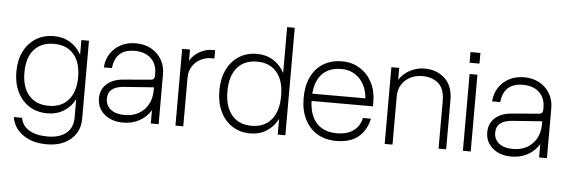

<svg xmlns="http://www.w3.org/2000/svg" viewBox="-54 -876 3687 1246"><g transform="rotate(5 1789.5 -253.0)"><path d="M497 -500V10.5Q497 65 470.2 106.2Q443.5 147.5 395.5 170.5Q347.5 193.5 283 193.5Q188.5 193.5 127 150.2Q65.5 107 54.5 36H108.5Q115.5 86 161.2 114.2Q207 142.5 283 142.5Q360.5 142.5 404 106.8Q447.5 71 447.5 6V-114Q420.5 -63.5 374.5 -35.2Q328.5 -7 268.5 -7Q201.5 -7 151.2 -38.5Q101 -70 73 -126.8Q45 -183.5 45 -259Q45 -334.5 73 -390.8Q101 -447 151.2 -478.5Q201.5 -510 268.5 -510Q328.5 -510 374.5 -482Q420.5 -454 447.5 -404V-500ZM97.5 -259Q97.5 -163 143.5 -109.8Q189.5 -56.5 272.5 -56.5Q356 -56.5 401.8 -109.8Q447.5 -163 447.5 -259Q447.5 -354.5 401.8 -407.2Q356 -460 272.5 -460Q189.5 -460 143.5 -407.2Q97.5 -354.5 97.5 -259Z M994.5 -325V0H943.5V-86.5Q916 -41.5 869.5 -15.8Q823 10 764 10Q688.5 10 641.2 -30Q594 -70 594 -134Q594 -190.5 633 -226.5Q672 -262.5 740 -268L919 -283Q943.5 -285 943.5 -309V-326Q943.5 -388 904.2 -424.2Q865 -460.5 798 -460.5Q674 -460.5 661 -336H608Q611.5 -387.5 637.2 -426.8Q663 -466 705.5 -488Q748 -510 802 -510Q858.5 -510 901.8 -486.2Q945 -462.5 969.8 -420.8Q994.5 -379 994.5 -325ZM645.5 -136Q645.5 -91.5 678.5 -65.8Q711.5 -40 768 -40Q847.5 -40 895.5 -89Q943.5 -138 943.5 -219.5V-235.5L750 -221.5Q645.5 -214 645.5 -136Z M1104 -500H1155V-428Q1180 -467.5 1219.2 -488.8Q1258.5 -510 1298.5 -510H1318V-456H1299.5Q1259 -456 1226.2 -438.2Q1193.5 -420.5 1174.2 -389Q1155 -357.5 1155 -316.5V0H1104Z M1820 -700V0H1770.5V-102.5Q1743.5 -50.5 1697.5 -21.2Q1651.5 8 1591.5 8Q1524.5 8 1474.2 -24.5Q1424 -57 1396 -115.5Q1368 -174 1368 -252Q1368 -330 1396 -388Q1424 -446 1474.2 -478Q1524.5 -510 1591.5 -510Q1651.5 -510 1697.5 -481.2Q1743.5 -452.5 1770.5 -401V-700ZM1420.5 -252Q1420.5 -152.5 1466.5 -97.2Q1512.5 -42 1595.5 -42Q1679 -42 1724.8 -97.2Q1770.5 -152.5 1770.5 -252Q1770.5 -351 1724.8 -405.5Q1679 -460 1595.5 -460Q1512.5 -460 1466.5 -405.5Q1420.5 -351 1420.5 -252Z M1917 -252Q1917 -331.5 1945 -389.5Q1973 -447.5 2024.5 -478.8Q2076 -510 2145.5 -510Q2211 -510 2261.8 -478.2Q2312.5 -446.5 2341.2 -391.5Q2370 -336.5 2370 -265.5V-236.5H1970Q1973.5 -141.5 2020 -91.8Q2066.5 -42 2151.5 -42Q2220 -42 2260.8 -73Q2301.5 -104 2311.5 -155.5H2364Q2347 -78 2294.8 -35Q2242.5 8 2151.5 8Q2080 8 2027.2 -23.8Q1974.5 -55.5 1945.8 -113.8Q1917 -172 1917 -252ZM2145.5 -460Q2066.5 -460 2022 -415Q1977.5 -370 1970.5 -284H2316.5Q2310 -364.5 2263.2 -412.2Q2216.5 -460 2145.5 -460Z M2467 -500H2518V-422.5Q2545.5 -464.5 2590.2 -487.2Q2635 -510 2681 -510Q2762.5 -510 2815 -461.5Q2867.5 -413 2867.5 -320.5V0H2818V-309.5Q2818 -388.5 2778.2 -424.2Q2738.5 -460 2671.5 -460Q2628 -460 2593.2 -441.5Q2558.5 -423 2538.2 -390.8Q2518 -358.5 2518 -316.5V0H2467Z M2970 -642.5H3034.5V-573H2970ZM2976.5 -500H3027.5V0H2976.5Z M3524 -325V0H3473V-86.5Q3445.5 -41.5 3399 -15.8Q3352.5 10 3293.5 10Q3218 10 3170.8 -30Q3123.5 -70 3123.5 -134Q3123.5 -190.5 3162.5 -226.5Q3201.5 -262.5 3269.5 -268L3448.5 -283Q3473 -285 3473 -309V-326Q3473 -388 3433.8 -424.2Q3394.5 -460.5 3327.5 -460.5Q3203.5 -460.5 3190.5 -336H3137.5Q3141 -387.5 3166.8 -426.8Q3192.5 -466 3235 -488Q3277.5 -510 3331.5 -510Q3388 -510 3431.2 -486.2Q3474.5 -462.5 3499.2 -420.8Q3524 -379 3524 -325ZM3175 -136Q3175 -91.5 3208 -65.8Q3241 -40 3297.5 -40Q3377 -40 3425 -89Q3473 -138 3473 -219.5V-235.5L3279.5 -221.5Q3175 -214 3175 -136Z"/></g></svg>

Font: Overused Grotesk Light
Style: Regular
Weight: 300
Version: Version 0.004